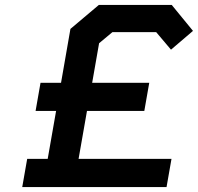

<svg xmlns="http://www.w3.org/2000/svg" viewBox="-20 -757 801 777"><path d="M70 0 90 -114H173L207 -308H124L144 -422H227L265 -640L380 -737H675L761 -632L672 -556L612 -627H435L381 -582L353 -422H584L564 -308H332L298 -114H674L654 0Z"/></svg>

Font: Tomorrow Medium
Style: Italic
Weight: 500
Italic angle: -10°
Designer: Tony de Marco, Monica Rizzolli
Foundry: Just in Type
Version: Version 2.002